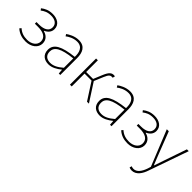

<svg xmlns="http://www.w3.org/2000/svg" viewBox="135 -1517 2737 2737"><g transform="rotate(45 1503.5 -148.0)"><path d="M243 13C352 13 437 -51 437 -141C437 -220 383 -262 322 -277V-282C376 -306 412 -347 412 -405C412 -494 335 -540 242 -540C161 -540 108 -513 64 -478L84 -452C128 -485 169 -507 242 -507C317 -507 375 -474 375 -403C375 -337 320 -294 208 -294H158V-261H223C334 -261 399 -221 399 -143C399 -67 327 -20 242 -20C176 -20 121 -35 69 -82L48 -57C105 -6 169 13 243 13Z M703 13C773 13 839 -26 893 -70H896L901 0H931V-341C931 -448 893 -540 769 -540C683 -540 610 -496 577 -472L595 -443C629 -470 692 -507 767 -507C876 -507 898 -414 895 -329C658 -302 551 -247 551 -130C551 -30 621 13 703 13ZM706 -20C642 -20 588 -50 588 -131C588 -220 666 -273 895 -298V-109C826 -50 769 -20 706 -20Z M1330 -277 1388 -415C1419 -491 1442 -502 1471 -502C1479 -502 1481 -502 1487 -500L1496 -536C1492 -538 1482 -540 1473 -540C1431 -540 1397 -520 1358 -426L1302 -291H1162V-527H1126V0H1162V-259H1303L1470 0H1509Z M1736 13C1806 13 1872 -26 1926 -70H1929L1934 0H1964V-341C1964 -448 1926 -540 1802 -540C1716 -540 1643 -496 1610 -472L1628 -443C1662 -470 1725 -507 1800 -507C1909 -507 1931 -414 1928 -329C1691 -302 1584 -247 1584 -130C1584 -30 1654 13 1736 13ZM1739 -20C1675 -20 1621 -50 1621 -131C1621 -220 1699 -273 1928 -298V-109C1859 -50 1802 -20 1739 -20Z M2297 13C2406 13 2491 -51 2491 -141C2491 -220 2437 -262 2376 -277V-282C2430 -306 2466 -347 2466 -405C2466 -494 2389 -540 2296 -540C2215 -540 2162 -513 2118 -478L2138 -452C2182 -485 2223 -507 2296 -507C2371 -507 2429 -474 2429 -403C2429 -337 2374 -294 2262 -294H2212V-261H2277C2388 -261 2453 -221 2453 -143C2453 -67 2381 -20 2296 -20C2230 -20 2175 -35 2123 -82L2102 -57C2159 -6 2223 13 2297 13Z M2613 244C2704 244 2757 156 2784 74L2994 -527H2957L2839 -183C2824 -138 2806 -82 2789 -35H2784C2764 -82 2742 -138 2725 -183L2592 -527H2552L2770 12L2755 61C2726 145 2681 209 2615 209C2599 209 2582 205 2571 200L2562 233C2575 240 2595 244 2613 244Z"/></g></svg>

Font: Noto Sans T Chinese Thin
Style: Regular
Weight: 100
Designer: Ryoko NISHIZUKA (kana & ideographs); Paul D. Hunt (Latin, Greek & Cyrillic); Wenlong ZHANG (bopomofo); Sandoll Communica
Foundry: Adobe Systems Incorporated
Version: Version 1.000;PS 1;hotconv 1.0.78;makeotf.lib2.5.61930